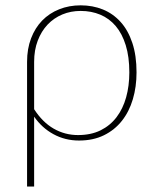

<svg xmlns="http://www.w3.org/2000/svg" viewBox="-20 -521 590 720"><path d="M81.5 -289Q81.5 -338 96.5 -377.2Q111.5 -416.5 138.2 -444Q165 -471.5 202 -486.2Q239 -501 282.5 -501Q327.5 -501 365.8 -485.5Q404 -470 432.2 -438.8Q460.5 -407.5 476.2 -360.2Q492 -313 492 -249.5Q492 -195.5 478.2 -149Q464.5 -102.5 437.2 -68Q410 -33.5 369.8 -13.8Q329.5 6 276.5 6Q224 6 180.5 -17.8Q137 -41.5 108 -83.5V178.5H81.5ZM108 -111.5Q139.5 -62.5 181.5 -38.5Q223.5 -14.5 272.5 -14.5Q321 -14.5 357 -32.2Q393 -50 417 -81.5Q441 -113 453 -156Q465 -199 465 -249.5Q465 -308 451.5 -351.5Q438 -395 413.8 -423.5Q389.5 -452 356 -466Q322.5 -480 282.5 -480Q245.5 -480 213.8 -466.8Q182 -453.5 158.5 -428.8Q135 -404 121.5 -368.5Q108 -333 108 -289Z"/></svg>

Font: Lato Thin
Style: Regular
Weight: 200
Designer: Lukasz Dziedzic
Foundry: tyPoland Lukasz Dziedzic
Version: Version 2.007; 2014-02-27